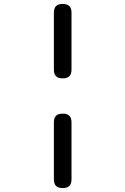

<svg xmlns="http://www.w3.org/2000/svg" viewBox="-20 -850 640 980"><path d="M345 -495Q345 -472 334 -461Q323 -450 300 -450Q277 -450 266 -461Q255 -472 255 -495V-785Q255 -808 266 -819Q277 -830 300 -830Q323 -830 334 -819Q345 -808 345 -785ZM345 65Q345 88 334 99Q323 110 300 110Q277 110 266 99Q255 88 255 65V-225Q255 -248 266 -259Q277 -270 300 -270Q323 -270 334 -259Q345 -248 345 -225Z"/></svg>

Font: Maple Mono
Style: Regular
Weight: 400
Monospace: yes
Designer: subframe7536
Version: Version 7.300